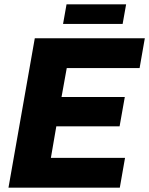

<svg xmlns="http://www.w3.org/2000/svg" viewBox="-20 -863 686 883"><path d="M19 0 140 -687H646L622 -550H287L263 -417H554L530 -282H239L214 -137H555L531 0ZM270 -753 286 -843H560L544 -753Z"/></svg>

Font: Archivo SemiCondensed ExtraBold
Style: Italic
Weight: 800
Width: 4
Italic angle: -10°
Designer: Hector Gatti
Foundry: Omnibus-Type
Version: Version 2.001